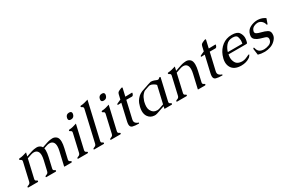

<svg xmlns="http://www.w3.org/2000/svg" viewBox="93 -1823 4336 2947"><g transform="rotate(-30 2261.5 -349.5)"><path d="M475.1 -469.7Q516.1 -469.7 546.9 -441.9Q557.1 -431.6 562.5 -421.4Q586.4 -429.7 605.7 -436.3Q625 -442.9 658.2 -453.6Q691.4 -464.4 719 -467Q746.6 -469.7 752.9 -469.7Q793.5 -469.7 824.2 -441.9Q853 -415 853 -352.5Q853 -308.6 838.9 -247.1L798.3 -71.3Q796.4 -63.5 796.4 -57.1Q796.4 -37.6 816.2 -30Q835.9 -22.5 833.3 -11.2Q830.6 0 820.3 0H701.7Q693.8 0 695.3 -6.3L751 -247.1Q761.2 -292 761.2 -325.2Q761.2 -372.1 741.2 -397.5Q719.2 -425.3 678.2 -425.3Q654.8 -425.3 634.5 -418.9Q614.3 -412.6 599.1 -407.5Q584 -402.3 571.3 -397.9Q575.7 -379.9 575.7 -356Q575.7 -312 561 -247.1L520.5 -71.3Q518.6 -63.5 518.6 -57.1Q518.6 -37.6 538.3 -30Q558.1 -22.5 555.4 -11.2Q552.7 0 543 0H377.4Q367.2 0 369.9 -11.2Q372.6 -22.5 398.9 -31Q425.3 -39.6 432.6 -71.3L473.1 -247.1Q483.4 -292 483.4 -325.2Q483.4 -372.1 463.4 -397.5Q441.4 -425.3 400.4 -425.3Q377 -425.3 352.8 -417.7Q328.6 -410.2 310.8 -403.8Q293 -397.5 275.4 -391.6L201.7 -71.3Q199.7 -63.5 199.7 -57.1Q199.7 -37.6 219.5 -30Q239.3 -22.5 236.6 -11.2Q233.9 0 224.1 0H58.6Q50.3 0 50.3 -7.3Q50.3 -9.3 52 -15.9Q53.7 -22.5 80.1 -31Q106.4 -39.6 113.8 -71.3L185.5 -383.8Q187.5 -391.1 187.5 -397.5Q187.5 -417 169.2 -424.1Q150.9 -431.2 150.9 -441.9Q150.9 -443.4 150.9 -444.8Q153.3 -455.1 163.6 -455.1Q196.3 -456.5 229.7 -465.1Q263.2 -473.6 296.9 -484.4L282.2 -420.4Q307.1 -429.2 326.9 -436Q346.7 -442.9 380.1 -453.6Q413.6 -464.4 441.2 -467Q468.8 -469.7 475.1 -469.7Z M1172.9 -683.6Q1216.3 -683.6 1216.8 -647.9Q1216.8 -639.6 1214.4 -629.9Q1201.7 -575.7 1147.9 -575.7Q1104.5 -575.7 1104.5 -611.3Q1104.5 -619.6 1106.9 -629.9Q1119.1 -683.6 1172.9 -683.6ZM1085.4 -71.3Q1083.5 -63.5 1083.5 -57.6Q1083.5 -38.1 1100.6 -31.2Q1123 -22.5 1120.1 -11.2Q1117.7 0 1107.9 0H942.4Q934.1 0 934.1 -7.3Q934.1 -9.3 934.6 -11.2Q937 -22.5 963.9 -31.2Q990.2 -40 997.6 -71.3L1069.3 -383.8Q1071.3 -391.1 1071.3 -397.5Q1071.3 -417 1054.2 -423.3Q1034.2 -431.2 1034.7 -441.9Q1034.7 -443.4 1034.7 -444.8Q1037.1 -455.1 1047.4 -455.1Q1080.1 -456.1 1113.8 -464.8Q1147 -473.6 1180.7 -484.4Z M1370.1 -71.3Q1368.2 -63.5 1368.2 -57.1Q1368.2 -37.6 1387.9 -30Q1407.7 -22.5 1404.8 -10.3Q1402.3 0 1392.6 0H1227.1Q1218.8 0 1218.8 -6.8Q1218.8 -8.3 1219.2 -10.3Q1222.2 -22.5 1248.5 -31Q1274.9 -39.6 1282.2 -71.3L1407.2 -613.8Q1409.2 -621.6 1409.2 -627.4Q1409.2 -647 1390.9 -654.3Q1372.6 -661.6 1372.6 -672.4Q1372.6 -673.8 1372.6 -675.3Q1375 -685.5 1385.3 -685.5Q1418 -687 1451.4 -695.3Q1484.9 -703.6 1518.6 -714.4Z M1753.9 -683.6Q1797.4 -683.6 1797.9 -647.9Q1797.9 -639.6 1795.4 -629.9Q1782.7 -575.7 1729 -575.7Q1685.5 -575.7 1685.5 -611.3Q1685.5 -619.6 1688 -629.9Q1700.2 -683.6 1753.9 -683.6ZM1666.5 -71.3Q1664.6 -63.5 1664.6 -57.6Q1664.6 -38.1 1681.6 -31.2Q1704.1 -22.5 1701.2 -11.2Q1698.7 0 1689 0H1523.4Q1515.1 0 1515.1 -7.3Q1515.1 -9.3 1515.6 -11.2Q1518.1 -22.5 1544.9 -31.2Q1571.3 -40 1578.6 -71.3L1650.4 -383.8Q1652.3 -391.1 1652.3 -397.5Q1652.3 -417 1635.3 -423.3Q1615.2 -431.2 1615.7 -441.9Q1615.7 -443.4 1615.7 -444.8Q1618.2 -455.1 1628.4 -455.1Q1661.1 -456.1 1694.8 -464.8Q1728 -473.6 1761.7 -484.4Z M1885.7 -410.2Q1876.5 -410.2 1878.4 -419.9V-420.9Q1880.4 -428.7 1890.6 -433.1Q1901.4 -437.5 1922.9 -447.8Q1944.3 -458 1948.7 -459.7Q1953.1 -461.4 1955.6 -461.4L1975.1 -544.9Q1981 -569.3 1992.9 -578.9Q2004.9 -588.4 2032.2 -600.1Q2059.6 -611.8 2067.4 -611.8Q2078.6 -611.8 2075.7 -599.1L2044.4 -462.9L2161.6 -465.3Q2167 -465.3 2167 -459.5Q2167 -457.5 2165.8 -451.7Q2164.6 -445.8 2160.2 -436Q2149.9 -413.1 2132.8 -413.1L2033.2 -413.6L1962.4 -107.4Q1959.5 -94.7 1959.5 -84Q1959.5 -56.6 1981.7 -37.8Q2003.9 -19 2025.4 -16.1L2021.5 -0.5Q1948.7 -0.5 1909.7 -12Q1870.6 -23.4 1870.6 -70.3Q1870.6 -92.3 1877.4 -122.1L1944.3 -412.6Z M2307.1 12.2H2287.1Q2218.8 8.8 2180.7 -44.4Q2151.9 -84.5 2151.9 -143.6Q2151.9 -176.3 2161.1 -214.8Q2167 -240.2 2179.2 -272.9Q2191.4 -305.7 2218 -337.2Q2244.6 -368.7 2269 -384Q2293.5 -399.4 2308.1 -405.3Q2486.3 -466.8 2495.1 -466.8H2497.6Q2528.3 -465.3 2550.8 -457.5Q2573.2 -449.7 2586.4 -443.6Q2599.6 -437.5 2611.6 -437.5Q2623.5 -437.5 2642.1 -456.5Q2645.5 -460 2648.4 -460Q2651.4 -460 2657 -457.8Q2662.6 -455.6 2662.6 -451.2Q2662.6 -450.2 2662.1 -449.2L2575.2 -71.3Q2573.2 -63.5 2573.2 -57.1Q2573.2 -37.6 2593 -30Q2612.8 -22.5 2610.1 -11.2Q2607.4 0 2597.2 0H2478.5Q2470.2 0 2471.7 -6.3L2480 -42.5L2334.5 6.8Q2317.4 12.2 2307.1 12.2ZM2456.1 -426.8Q2445.8 -426.8 2412.4 -415Q2378.9 -403.3 2362.5 -397.7Q2346.2 -392.1 2337.4 -384.3Q2299.8 -352.1 2281 -311.8Q2262.2 -271.5 2259.8 -259.8L2256.8 -246.6Q2256.3 -245.1 2255.9 -244.1Q2246.1 -201.7 2246.1 -168.9Q2246.1 -130.4 2259.3 -104.5Q2293.9 -36.6 2366.7 -36.6Q2385.7 -36.6 2410.9 -44.9Q2436 -53.2 2486.8 -71.3L2557.1 -375.5Q2541.5 -394 2512.2 -409.9Q2482.9 -425.8 2458 -426.8Z M3122.1 -469.7Q3163.1 -469.7 3193.8 -441.9Q3222.2 -415.5 3222.2 -353Q3222.2 -309.1 3208 -247.1L3167.5 -71.3Q3165.5 -63.5 3165.5 -57.1Q3165.5 -37.6 3185.3 -30Q3205.1 -22.5 3202.4 -11.2Q3199.7 0 3189.9 0H3071.3Q3063 0 3064.5 -6.3L3120.1 -247.1Q3130.4 -292 3130.4 -325.2Q3130.4 -372.1 3110.4 -397.5Q3088.4 -425.3 3047.4 -425.3Q3023.9 -425.3 3003.2 -418.7Q2982.4 -412.1 2964.6 -406Q2946.8 -399.9 2934.1 -395.5Q2921.4 -391.1 2911.1 -387.7L2838.4 -71.3Q2836.4 -63.5 2836.4 -57.1Q2836.4 -37.6 2856.2 -30Q2876 -22.5 2873.3 -11.2Q2870.6 0 2860.8 0H2695.3Q2687 0 2687 -7.3Q2687 -9.3 2688.7 -15.9Q2690.4 -22.5 2716.8 -31Q2743.2 -39.6 2750.5 -71.3L2822.3 -383.8Q2824.2 -391.1 2824.2 -397.5Q2824.2 -417 2805.9 -424.1Q2787.6 -431.2 2787.6 -441.9Q2787.6 -443.4 2787.6 -444.8Q2790 -455.1 2800.3 -455.1Q2833 -456.5 2866.5 -465.1Q2899.9 -473.6 2933.6 -484.4L2918 -416.5Q2947.3 -426.8 2969.5 -434.6Q2991.7 -442.4 3026.1 -453.4Q3060.5 -464.4 3088.1 -467Q3115.7 -469.7 3122.1 -469.7Z M3364.3 -410.2Q3355 -410.2 3356.9 -419.9V-420.9Q3358.9 -428.7 3369.1 -433.1Q3379.9 -437.5 3401.4 -447.8Q3422.9 -458 3427.2 -459.7Q3431.6 -461.4 3434.1 -461.4L3453.6 -544.9Q3459.5 -569.3 3471.4 -578.9Q3483.4 -588.4 3510.7 -600.1Q3538.1 -611.8 3545.9 -611.8Q3557.1 -611.8 3554.2 -599.1L3522.9 -462.9L3640.1 -465.3Q3645.5 -465.3 3645.5 -459.5Q3645.5 -457.5 3644.3 -451.7Q3643.1 -445.8 3638.7 -436Q3628.4 -413.1 3611.3 -413.1L3511.7 -413.6L3440.9 -107.4Q3438 -94.7 3438 -84Q3438 -56.6 3460.2 -37.8Q3482.4 -19 3503.9 -16.1L3500 -0.5Q3427.2 -0.5 3388.2 -12Q3349.1 -23.4 3349.1 -70.3Q3349.1 -92.3 3356 -122.1L3422.9 -412.6Z M3930.2 -468.8Q4026.4 -468.8 4057.6 -423.3Q4088.9 -377.9 4088.9 -327.6Q4088.9 -300.3 4081.5 -269Q4076.7 -249.5 4073.7 -241.5Q4070.8 -233.4 4051.8 -233.4H3740.7Q3734.4 -202.6 3734.4 -176.3Q3734.4 -134.3 3755.9 -92.3Q3777.3 -50.3 3833 -38.6Q3849.1 -34.7 3866.7 -34.7Q3913.1 -34.7 3956.8 -55.7Q4000.5 -76.7 4006.6 -76.7Q4012.7 -76.7 4013.9 -75.4Q4015.1 -74.2 4014.2 -69.6Q4013.2 -64.9 4004.4 -53.2Q3995.6 -41.5 3991 -37.6Q3986.3 -33.7 3982.9 -30.8Q3918.9 15.1 3827.6 15.1Q3699.7 14.2 3654.8 -66.9Q3632.3 -106.9 3632.3 -156.2Q3632.3 -184.1 3639.6 -215.3Q3645.5 -241.2 3656.2 -269Q3690.9 -359.4 3761.7 -413.6Q3832.5 -467.8 3928.2 -468.8ZM4006.3 -269Q4012.7 -297.4 4013.2 -323.2Q4013.2 -351.6 4001.5 -388.7Q3989.7 -425.8 3920.9 -425.8H3915.5Q3846.2 -423.8 3805.4 -376Q3764.6 -328.1 3749 -269Z M4483.4 -331.5H4481.9Q4476.1 -332 4473.6 -343.3Q4464.4 -379.9 4436.5 -404.5Q4408.7 -429.2 4370.1 -430.7H4368.2Q4337.9 -430.7 4304.7 -415.3Q4271.5 -399.9 4257.3 -367.7Q4252.4 -356.9 4250.5 -348.1Q4249 -341.8 4249 -335.9Q4249 -314 4273.7 -300.3Q4298.3 -286.6 4349.9 -274.4Q4401.4 -262.2 4442.4 -241Q4483.4 -219.7 4483.4 -168.9Q4483.4 -154.8 4480.5 -138.2L4479.5 -133.3Q4471.2 -97.2 4433.3 -59.6Q4395.5 -22 4345.5 -6.1Q4295.4 9.8 4252 11.2H4238.8Q4178.7 11.2 4127.4 -4.4L4112.8 -111.8L4116.2 -121.6Q4118.2 -128.9 4127 -128.9H4127.9Q4132.8 -127.9 4135.3 -117.2Q4146.5 -68.8 4174.3 -48.6Q4202.1 -28.3 4252 -26.9H4257.8Q4292.5 -26.9 4339.6 -43.7Q4386.7 -60.5 4398.9 -106.4L4399.9 -109.4Q4402.3 -120.1 4402.3 -129.4Q4402.3 -165 4359.6 -178Q4316.9 -190.9 4276.1 -203.1Q4235.4 -215.3 4204.3 -240Q4173.3 -264.6 4173.3 -300.3Q4173.3 -313 4176.8 -328.1L4177.2 -330.6Q4195.3 -406.2 4258.1 -437.3Q4320.8 -468.3 4385.3 -468.3Q4391.1 -468.3 4397 -467.8Q4467.8 -463.9 4522.9 -424.3L4492.7 -338.9Q4490.2 -331.5 4483.4 -331.5Z"/></g></svg>

Font: Caudex
Style: Italic
Weight: 400
Italic angle: -13°
Version: Version 1.04